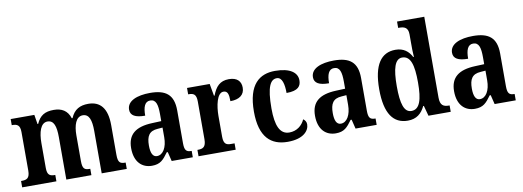

<svg xmlns="http://www.w3.org/2000/svg" viewBox="-60 -1118 4044 1486"><g transform="rotate(-10 1962.0 -375.0)"><path d="M17 0H286V-50H284C245 -50 223 -59 223 -116V-312C223 -395 243 -468 298 -468C348 -468 364 -419 364 -333V0H561V-50H557C518 -50 500 -59 500 -121V-324C500 -402 521 -468 575 -468C625 -468 642 -419 642 -333V0H839V-50H836C797 -50 779 -59 779 -121V-355C779 -490 724 -548 632 -548C568 -548 521 -525 494 -460H488C468 -523 423 -548 361 -548C292 -548 252 -525 224 -462H219L207 -536H21V-488H24C62 -488 86 -479 86 -422V-120C86 -59 61 -50 22 -50H17Z M1036 10C1102 10 1127 -19 1166 -73H1174L1192 0H1358V-50H1355C1315 -50 1302 -66 1302 -121V-378C1302 -503 1240 -548 1118 -548C1016 -548 936 -517 936 -448C936 -402 974 -381 1051 -381C1051 -448 1066 -490 1109 -490C1155 -490 1166 -447 1166 -373V-318L1094 -315C964 -310 900 -260 900 -152C900 -41 960 10 1036 10ZM1087 -57C1054 -57 1039 -90 1039 -148C1039 -222 1061 -260 1129 -264L1167 -267V-191C1167 -112 1135 -57 1087 -57Z M1403 0H1695V-50H1667C1633 -50 1609 -58 1609 -117V-281C1609 -357 1628 -459 1679 -459C1712 -459 1720 -432 1720 -377C1790 -377 1832 -407 1832 -464C1832 -514 1802 -547 1737 -547C1667 -547 1632 -508 1607 -441H1602L1585 -536H1407V-486H1410C1448 -486 1471 -477 1471 -418V-122C1471 -59 1445 -50 1406 -50H1403Z M2103 10C2230 10 2274 -50 2274 -98C2274 -117 2264 -132 2250 -141C2230 -95 2187 -59 2128 -59C2054 -59 2023 -130 2023 -266C2023 -439 2055 -490 2104 -490C2146 -490 2159 -432 2159 -364C2253 -364 2274 -400 2274 -444C2274 -503 2220 -548 2100 -548C1979 -548 1885 -481 1885 -265C1885 -63 1973 10 2103 10Z M2481 10C2547 10 2572 -19 2611 -73H2619L2637 0H2803V-50H2800C2760 -50 2747 -66 2747 -121V-378C2747 -503 2685 -548 2563 -548C2461 -548 2381 -517 2381 -448C2381 -402 2419 -381 2496 -381C2496 -448 2511 -490 2554 -490C2600 -490 2611 -447 2611 -373V-318L2539 -315C2409 -310 2345 -260 2345 -152C2345 -41 2405 10 2481 10ZM2532 -57C2499 -57 2484 -90 2484 -148C2484 -222 2506 -260 2574 -264L2612 -267V-191C2612 -112 2580 -57 2532 -57Z M3047 10C3116 10 3156 -25 3183 -81H3188L3210 0H3385V-50H3379C3338 -50 3311 -63 3311 -124V-760H3097V-710H3105C3142 -710 3175 -702 3175 -646V-581C3175 -545 3175 -501 3178 -468H3173C3149 -514 3111 -547 3046 -547C2934 -547 2870 -460 2870 -267C2870 -75 2934 10 3047 10ZM3087 -59C3030 -59 3008 -128 3008 -267C3008 -404 3030 -479 3087 -479C3154 -479 3175 -404 3175 -268C3175 -133 3153 -59 3087 -59Z M3574 10C3640 10 3665 -19 3704 -73H3712L3730 0H3896V-50H3893C3853 -50 3840 -66 3840 -121V-378C3840 -503 3778 -548 3656 -548C3554 -548 3474 -517 3474 -448C3474 -402 3512 -381 3589 -381C3589 -448 3604 -490 3647 -490C3693 -490 3704 -447 3704 -373V-318L3632 -315C3502 -310 3438 -260 3438 -152C3438 -41 3498 10 3574 10ZM3625 -57C3592 -57 3577 -90 3577 -148C3577 -222 3599 -260 3667 -264L3705 -267V-191C3705 -112 3673 -57 3625 -57Z"/></g></svg>

Font: Noto Serif Tamil Condensed
Style: Bold Italic
Weight: 700
Width: 3
Italic angle: -12°
Designer: Indian Type Foundry, Tom Grace, and the Monotype Design Team
Foundry: Monotype Imaging Inc.
Version: Version 2.003